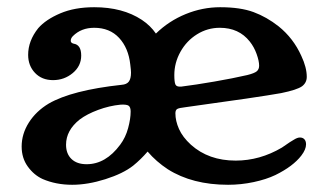

<svg xmlns="http://www.w3.org/2000/svg" viewBox="-20 -502 901 532"><path d="M98 -6Q74 -17 57 -40.5Q40 -64 40 -96Q40 -131 60 -162.5Q80 -194 115 -215Q179 -252 317 -267Q331 -268 337 -276Q343 -284 343 -301Q343 -307 341 -323Q336 -369 310 -397Q284 -425 241 -425Q205 -425 182 -402Q176 -396 176 -389Q176 -383 184 -381Q205 -378 205 -348Q205 -319 181.5 -299.5Q158 -280 127 -280Q96 -280 77 -300Q58 -320 58 -350Q58 -389 86 -424Q107 -448 147 -465Q187 -482 241 -482Q320 -482 373 -447Q397 -431 412 -409Q448 -444 494.5 -463Q541 -482 590 -482Q646 -482 682.5 -468.5Q719 -455 752 -429Q793 -396 815 -347Q830 -315 830 -289Q830 -273 817 -263Q803 -253 759 -244Q698 -233 494 -205Q476 -203 471 -200Q466 -197 466 -188Q466 -167 476 -144.5Q486 -122 509 -101Q558 -57 633 -57Q700 -57 761 -93L783 -108Q785 -109 794.5 -115Q804 -121 811 -121Q819 -121 823.5 -116Q828 -111 828 -102Q828 -88 815 -71Q792 -41 743 -17Q718 -5 683 2.5Q648 10 612 10Q513 10 445 -33Q413 -54 389 -82Q370 -60 349 -43Q321 -21 272 -5.5Q223 10 180 10Q135 10 98 -6ZM220 -47Q273 -47 313 -101Q328 -121 335 -147Q342 -173 342 -193Q342 -205 336.5 -209Q331 -213 314 -212Q283 -209 252 -197.5Q221 -186 201 -171Q163 -141 163 -101Q163 -76 178 -61.5Q193 -47 220 -47ZM482 -262Q522 -267 574 -276Q626 -285 665 -294Q685 -299 691.5 -304.5Q698 -310 698 -320Q698 -333 691 -352.5Q684 -372 672 -387Q642 -425 589 -425Q555 -425 526 -407Q497 -389 480 -358.5Q463 -328 463 -294Q463 -275 466 -268Q469 -261 482 -262Z"/></svg>

Font: Raigarh Medium
Style: Regular
Weight: 500
Designer: jaikishan Patel
Foundry: MagicType
Version: Version 1.000